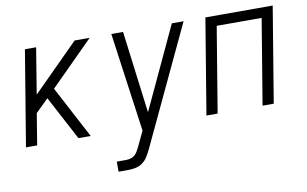

<svg xmlns="http://www.w3.org/2000/svg" viewBox="-76 -668 1651 1031"><g transform="rotate(-10 750.0 -152.5)"><path d="M26 0 112 -520H173L132 -269L383 -520H465L229 -284L379 0H312L241 -134L185 -240L115 -171L87 0Z M493 215V160H543Q556 160 568.5 156.5Q581 153 591 144.5Q601 136 607.5 124Q614 112 620 100L658 20L583 -520H647L704 -72L913 -520H977L674 124Q665 143 653.5 162Q642 181 624 194Q606 207 585 211Q564 215 543 215Z M1010 0 1096 -520H1463L1377 0H1316L1393 -465H1148L1071 0Z"/></g></svg>

Font: Iosevka SS04 Light Oblique
Style: Regular
Weight: 300
Italic angle: -9°
Monospace: yes
Designer: Belleve Invis
Foundry: Belleve Invis
Version: Version 19.0.0; ttfautohint (v1.8.4)